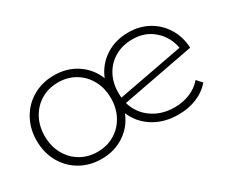

<svg xmlns="http://www.w3.org/2000/svg" viewBox="-87 -789 1259 1056"><g transform="rotate(-30 542.5 -261.0)"><path d="M973 -114 1003 -81Q967 -39 914 -17.5Q861 4 798 4Q708 4 641.5 -37.5Q575 -79 545 -150Q517 -79 454.5 -37.5Q392 4 310 4Q236 4 176.5 -30Q117 -64 83 -124.5Q49 -185 49 -261Q49 -337 83 -397.5Q117 -458 176.5 -492Q236 -526 310 -526Q392 -526 454 -485Q516 -444 545 -373Q574 -444 636.5 -485Q699 -526 783 -526Q853 -526 909.5 -494.5Q966 -463 999.5 -407.5Q1033 -352 1036 -283L578 -196Q598 -125 658 -83Q718 -41 799 -41Q852 -41 897 -59.5Q942 -78 973 -114ZM570 -259Q570 -242 571 -234L985 -312Q972 -385 917.5 -433.5Q863 -482 783 -482Q721 -482 672.5 -454.5Q624 -427 597 -378Q570 -329 570 -268ZM520 -261Q520 -325 492.5 -375Q465 -425 417.5 -453Q370 -481 310 -481Q250 -481 202.5 -453Q155 -425 127.5 -375Q100 -325 100 -261Q100 -197 127.5 -147Q155 -97 202.5 -69Q250 -41 310 -41Q370 -41 417.5 -69Q465 -97 492.5 -147Q520 -197 520 -261Z"/></g></svg>

Font: Montserrat Alternates Light
Style: Regular
Weight: 300
Designer: Julieta Ulanovsky
Foundry: Julieta Ulanovsky
Version: Version 7.200